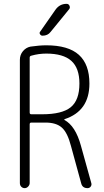

<svg xmlns="http://www.w3.org/2000/svg" viewBox="-20 -975 540 995"><path d="M133.8 -676.8V-391.6Q133.8 -382.8 142.6 -382.8H198.2Q301.8 -382.8 346.7 -419.4Q391.6 -456.1 391.6 -542Q391.6 -622.1 349.6 -659.7Q307.6 -697.3 219.7 -697.3Q180.7 -697.3 142.6 -686.5Q133.8 -684.6 133.8 -676.8ZM83 -26.4V-665Q83 -690.4 98.6 -709.5Q114.3 -728.5 137.7 -733.4Q184.6 -740.2 219.7 -740.2Q334 -740.2 388.7 -690.9Q443.4 -641.6 443.4 -542Q443.4 -399.4 314.5 -357.4Q313.5 -357.4 313.5 -356.4V-353.5Q371.1 -323.2 399.4 -219.7L453.1 -26.4Q456.1 -16.6 450.2 -8.3Q444.3 0 433.6 0Q406.2 0 400.4 -26.4L347.7 -218.8Q330.1 -287.1 300.8 -313.5Q271.5 -339.8 215.8 -339.8H142.6Q133.8 -339.8 133.8 -331.1V-26.4Q133.8 -16.6 126 -8.3Q118.2 0 107.9 0Q97.7 0 90.3 -7.3Q83 -14.6 83 -26.4ZM267.6 -924.8Q289.1 -955.1 325.2 -955.1Q335.9 -955.1 340.3 -944.8Q344.7 -934.6 337.9 -926.8L242.2 -809.6Q227.5 -790 200.2 -790Q192.4 -790 187.5 -797.4Q182.6 -804.7 188.5 -811.5Z"/></svg>

Font: Rounded Mgen+ 1mn light
Style: Regular
Weight: 200
Designer: [Source Han Sans]
Ryoko NISHIZUKA  (kana & ideographs); Paul D. Hunt (Latin, Greek & Cyrillic); Wenlong ZHANG  (bopomofo
Version: Version 1.059.20150602